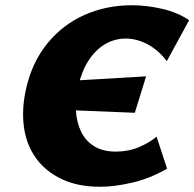

<svg xmlns="http://www.w3.org/2000/svg" viewBox="-20 -695 741 732"><path d="M361 17Q276 17 214.5 -12.5Q153 -42 116.5 -93Q80 -144 71 -212.5Q62 -281 80 -359Q103 -459 161 -530Q219 -601 302 -638Q385 -675 483 -675Q538 -675 597.5 -661.5Q657 -648 701 -618L616 -462Q583 -505 542 -526.5Q501 -548 459 -548Q417 -548 380.5 -526.5Q344 -505 317.5 -464Q291 -423 278 -365Q267 -317 269.5 -273Q272 -229 289 -193.5Q306 -158 339 -137.5Q372 -117 422 -117Q469 -117 509.5 -134Q550 -151 577 -174L617 -52Q553 -15 485.5 1Q418 17 361 17ZM494 -265 198 -277 233 -386 537 -404Z"/></svg>

Font: Ysabeau Office Black
Style: Italic
Weight: 900
Italic angle: -12°
Designer: Christian Thalmann (Catharsis Fonts)
Version: Version 2.001;gftools[0.9.30]; featfreeze: tnum,lnum,ss02